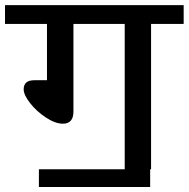

<svg xmlns="http://www.w3.org/2000/svg" viewBox="-35 -669 746 759"><path d="M458 0V-574.3H255.3V-228Q255.3 -180 213.3 -180Q183.5 -180 146.4 -204.5Q109.2 -229 83.9 -261.4Q58.6 -293.7 58.6 -316Q58.6 -351.9 101.1 -351.9H150.7V-574.3H-15.2V-648.6H691.1V-574.3H562.2V0H558.6V70.3H118.8V0Z"/></svg>

Font: Khula SemiBold
Style: Regular
Weight: 600
Designer: Erin McLaughlin, Steve Matteson
Version: Version 1.002;PS 1.0;hotconv 1.0.72;makeotf.lib2.5.5900; ttf